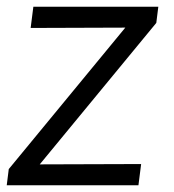

<svg xmlns="http://www.w3.org/2000/svg" viewBox="-34 -550 517 570"><path d="M377 0H-14L-8 -48L338 -468L57 -467L65 -530H436L430 -482L84 -62L385 -63Z"/></svg>

Font: Tanohe Sans
Style: Italic
Weight: 400
Designer: Village Type and Design LLC & Cristiano Sobral
Foundry: Cooper Hewitt Smithsonian Design Museum
Version: Version 1.00;September 29, 2021;FontCreator 13.0.0.2655 64-b